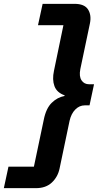

<svg xmlns="http://www.w3.org/2000/svg" viewBox="-79 -813 513 1000"><path d="M309 -793Q361.1 -793 379.7 -763.5Q398.3 -734 389.3 -690.7L339.3 -452.7Q332 -415.3 345.6 -394.7Q359.1 -374.1 385.4 -374.1H410.7L387.3 -264.3H362.7Q334.7 -264.3 313.2 -242.6Q291.7 -221 283.4 -184L231.3 64.7Q222.3 108 191.2 137.5Q160.1 167 107.7 167H-59L-34.9 55H97.6L148.9 -189Q160.7 -248.6 190.4 -277.5Q220 -306.4 257 -313.1L257.7 -316.4Q217.1 -330.6 204.6 -364.4Q192.1 -398.3 202.1 -444.4L251.3 -681.7H118.9L143 -793Z"/></svg>

Font: Mona Sans ExtraLight
Style: Italic
Weight: 200
Italic angle: -11.6951°
Designer: Deni Anggara
Foundry: GitHub
Version: Version 2.000